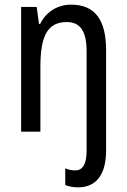

<svg xmlns="http://www.w3.org/2000/svg" viewBox="-20 -660 545 827"><path d="M316 147C399 147 437 86 437 -12V-443C437 -568 394 -640 286 -640C229 -640 179 -610 153 -557H148L138 -630H71V-93H154V-372C154 -508 186 -565 268 -565C327 -565 353 -523 353 -440V-10C353 49 335 74 304 74C289 74 275 71 261 65V137C277 143 295 147 316 147Z"/></svg>

Font: Noto Sans Kannada UI Condensed
Style: Regular
Weight: 400
Width: 3
Designer: Jelle Bosma - Monotype Design Team
Foundry: Monotype Imaging Inc.
Version: Version 2.005